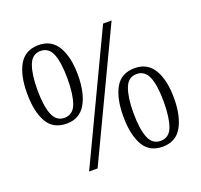

<svg xmlns="http://www.w3.org/2000/svg" viewBox="-126 -867 1071 1021"><g transform="rotate(-20 409.0 -357.0)"><path d="M190 -280Q114 -280 80 -340Q46 -400 46 -503Q46 -605 80.5 -664.5Q115 -724 191 -724Q263 -724 298.5 -664.5Q334 -605 334 -503Q334 -402 299 -341Q264 -280 190 -280ZM214 0 553 -714H601L262 0ZM189 -313Q238 -313 256.5 -364Q275 -415 275 -503Q275 -594 256 -642.5Q237 -691 190 -691Q142 -691 123 -640Q104 -589 104 -503Q104 -412 123.5 -362.5Q143 -313 189 -313ZM628 10Q553 10 519 -50Q485 -110 485 -213Q485 -315 519 -374.5Q553 -434 629 -434Q701 -434 736.5 -374.5Q772 -315 772 -213Q772 -112 737.5 -51Q703 10 628 10ZM628 -23Q677 -23 695.5 -74Q714 -125 714 -213Q714 -304 694.5 -352.5Q675 -401 628 -401Q580 -401 561 -350Q542 -299 542 -213Q542 -122 561.5 -72.5Q581 -23 628 -23Z"/></g></svg>

Font: Noto Serif Ethiopic SemiCondensed Light
Style: Regular
Weight: 300
Width: 4
Designer: Monotype Design Team
Foundry: Monotype Imaging Inc.
Version: Version 2.102; ttfautohint (v1.8.4.7-5d5b)